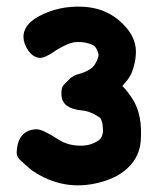

<svg xmlns="http://www.w3.org/2000/svg" viewBox="-20 -532 479 579"><path d="M218.3 -309.1Q199.7 -303.7 190.7 -294.7Q181.6 -285.6 172.6 -276.6Q163.6 -267.6 165.5 -243.7Q168.5 -204.6 225.6 -199.2Q252.9 -196.8 278.8 -178.7Q289.6 -171.9 290.5 -141.6Q291.5 -118.2 275.9 -107.4Q253.9 -93.3 228.5 -92.8Q187 -91.3 156.2 -111.3Q106.9 -143.1 89.8 -142.1Q56.2 -141.1 41 -115.7Q31.2 -99.6 30.3 -71.3Q29.8 -59.1 43.9 -46.4Q73.2 -20 77.1 -17.6Q173.3 47.4 282.7 17.6Q337.9 2.9 369.1 -29.3Q400.4 -61 404.3 -105.5Q410.6 -184.6 380.4 -232.4Q365.2 -256.8 349.1 -272.5Q359.4 -285.2 361.3 -287.4Q363.3 -289.6 365 -291.7Q366.7 -293.9 368.9 -297.6Q371.1 -301.3 373.3 -304.7Q375.5 -308.1 377.9 -314.5Q392.6 -354.5 389.2 -387.7Q385.3 -419.4 362.8 -446.3Q312 -507.8 229.5 -511.7Q157.7 -515.1 98.1 -483.4Q72.8 -469.7 61.5 -453.6Q49.8 -436.5 50.8 -418.9Q51.8 -399.4 64.5 -380.9Q77.1 -361.3 96.2 -357.9Q106.4 -356 119.1 -362.3Q137.7 -371.6 141.6 -375Q148.9 -381.3 172.9 -393.6Q194.3 -404.8 212.4 -405.3Q238.3 -406.2 259.3 -396.5Q271.5 -391.1 276.9 -368.7Q278.8 -358.9 266.1 -337.9Q254.9 -319.3 218.3 -309.1Z"/></svg>

Font: Comic Relief
Style: Bold
Weight: 700
Designer: Jeff Davis
Foundry: Loudifier
Version: Version 1.200; ttfautohint (v1.8.4.7-5d5b)